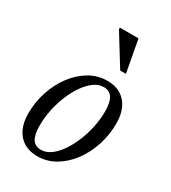

<svg xmlns="http://www.w3.org/2000/svg" viewBox="-169 -760 765 858"><g transform="rotate(30 213.0 -331.0)"><path d="M265.5 -439Q305.5 -439 334.2 -421.8Q363 -404.5 378.5 -372Q394 -339.5 394 -293Q394 -234.5 376.2 -180Q358.5 -125.5 326.5 -82.8Q294.5 -40 252 -15Q209.5 10 159.5 10Q120 10 91 -7.2Q62 -24.5 46.2 -57.2Q30.5 -90 30.5 -136Q30.5 -195 48.5 -249.2Q66.5 -303.5 98.5 -346.2Q130.5 -389 173 -414Q215.5 -439 265.5 -439ZM160.5 -23Q186 -23 210 -40.2Q234 -57.5 254.5 -87.2Q275 -117 290.5 -154.5Q306 -192 314.8 -233.2Q323.5 -274.5 323.5 -314Q323.5 -361.5 309.2 -384Q295 -406.5 264.5 -406.5Q238.5 -406.5 214.5 -389Q190.5 -371.5 170 -342Q149.5 -312.5 134 -274.8Q118.5 -237 110 -195.8Q101.5 -154.5 101.5 -115Q101.5 -68.5 115.5 -45.8Q129.5 -23 160.5 -23ZM320 -507H290.5L193.5 -664V-672.5H289.5Z"/></g></svg>

Font: Newsreader 20pt
Style: Italic
Weight: 400
Italic angle: -17°
Version: Version 1.003